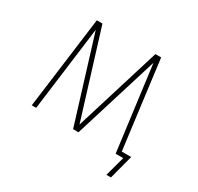

<svg xmlns="http://www.w3.org/2000/svg" viewBox="-184 -950 1367 1328"><g transform="rotate(30 500.0 -285.5)"><path d="M482.4 -47.9 693.4 -732.4H739.3L829.1 -32.2H904.3L853.5 160.2H817.4L860.4 2H825.2H811.5H799.8L711.9 -673.8L502.9 2H460L252 -671.9L165 2H129.9L225.6 -732.4H270.5Z"/></g></svg>

Font: GenEi Gothic M ExtraLight
Style: Regular
Weight: 200
Designer: o_tamon (Modified); [Source Han Sans]
Ryoko NISHIZUKA  (kana & ideographs); Paul D. Hunt (Latin, Greek & Cyrillic); Wenl
Version: Version 1.1a;Original Version 1.004